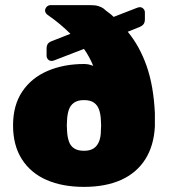

<svg xmlns="http://www.w3.org/2000/svg" viewBox="-20 -720 662 750"><path d="M308 10Q224 10 162 -17Q100 -44 65.5 -98Q31 -152 31 -230Q31 -309 67 -362.5Q103 -416 166 -443Q229 -470 308 -470Q319 -470 327.5 -468Q336 -466 344 -463Q330 -498 308 -529L194 -485Q187 -482 182 -482Q173 -482 167.5 -488Q162 -494 162 -503V-529Q162 -542 167 -549Q172 -556 184 -560L255 -588Q236 -607 214.5 -625Q193 -643 170 -659Q162 -664 159 -669Q156 -674 156 -678Q156 -687 162.5 -693.5Q169 -700 178 -700H334Q353 -700 365 -696Q377 -692 384 -687Q394 -678 404.5 -670.5Q415 -663 424 -654L514 -689Q522 -692 526 -692Q534 -692 540 -686Q546 -680 546 -671V-645Q546 -633 541 -626Q536 -619 524 -614L479 -596Q526 -539 553 -461.5Q580 -384 585 -278Q585 -265 585 -251.5Q585 -238 585 -226Q581 -150 547 -97Q513 -44 452.5 -17Q392 10 308 10ZM308 -131Q332 -131 346 -140.5Q360 -150 367 -167.5Q374 -185 374 -208Q375 -220 375 -229.5Q375 -239 374 -252Q373 -274 367 -291.5Q361 -309 347 -319Q333 -329 308 -329Q284 -329 269.5 -319Q255 -309 249 -291.5Q243 -274 242 -252Q241 -239 241 -230Q241 -221 242 -208Q243 -186 249 -168Q255 -150 269.5 -140.5Q284 -131 308 -131Z"/></svg>

Font: Rubik ExtraBold
Style: Regular
Weight: 800
Designer: Hubert and Fischer
Foundry: Hubert and Fischer
Version: Version 2.300;gftools[0.9.30]